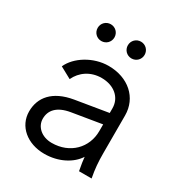

<svg xmlns="http://www.w3.org/2000/svg" viewBox="-177 -860 926 992"><g transform="rotate(30 286.0 -364.0)"><path d="M232 12C316 12 387 -26 421 -79C423 -59 426 -35 433 0H508C498 -53 495 -91 495 -145V-368C495 -474 412 -548 294 -548C204 -548 115 -493 85 -425L153 -388C177 -440 228 -476 294 -476C368 -476 420 -432 420 -368V-340L226 -308C107 -288 55 -222 55 -139C55 -51 130 12 232 12ZM135 -142C135 -191 166 -230 244 -243L420 -272V-232C420 -133 346 -56 237 -56C177 -56 135 -94 135 -142ZM146 -690C146 -662 168 -640 196 -640C224 -640 246 -662 246 -690C246 -718 224 -740 196 -740C168 -740 146 -718 146 -690ZM326 -690C326 -662 348 -640 376 -640C404 -640 426 -662 426 -690C426 -718 404 -740 376 -740C348 -740 326 -718 326 -690Z"/></g></svg>

Font: Mluvka
Style: Regular
Weight: 400
Designer: Modified by Jiří Krblich, Original typeface by Gumpita Rahayu
Foundry: Gumpita Rahayu & Jiří Krblich
Version: Version 2.000;Glyphs 3.1.1 (3134)